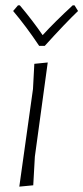

<svg xmlns="http://www.w3.org/2000/svg" viewBox="-20 -692 311 716"><path d="M258 -672 271 -651Q223 -605 147 -521H126Q78 -593 29 -651L47 -672H54Q102 -615 139 -561Q184 -610 251 -672ZM158 -459 110 -108 104 -1 52 4 103 -360 108 -454Z"/></svg>

Font: Alegreya Sans Light
Style: Italic
Weight: 300
Italic angle: -7°
Designer: Juan Pablo del Peral
Foundry: Huerta Tipografica
Version: Version 2.007